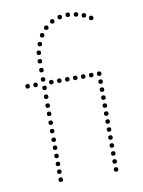

<svg xmlns="http://www.w3.org/2000/svg" viewBox="-84 -794 636 853"><g transform="rotate(-10 234.5 -368.0)"><path d="M122 -180Q112 -180 112 -190Q112 -200 122 -200Q132 -200 132 -190Q132 -180 122 -180ZM122 -144Q112 -144 112 -154Q112 -164 122 -164Q132 -164 132 -154Q132 -144 122 -144ZM122 -107Q112 -107 112 -117Q112 -127 122 -127Q132 -127 132 -117Q132 -107 122 -107ZM122 -71Q112 -71 112 -81Q112 -91 122 -91Q132 -91 132 -81Q132 -71 122 -71ZM122 0Q112 0 112 -10Q112 -20 122 -20Q132 -20 132 -10Q132 0 122 0ZM122 -494Q112 -494 112 -504Q112 -514 122 -514Q132 -514 132 -504Q132 -494 122 -494ZM122 -452Q112 -452 112 -462Q112 -472 122 -472Q132 -472 132 -462Q132 -452 122 -452ZM122 -414Q112 -414 112 -424Q112 -434 122 -434Q132 -434 132 -424Q132 -414 122 -414ZM122 -334Q112 -334 112 -344Q112 -354 122 -354Q132 -354 132 -344Q132 -334 122 -334ZM122 -297Q112 -297 112 -307Q112 -317 122 -317Q132 -317 132 -307Q132 -297 122 -297ZM122 -257Q112 -257 112 -267Q112 -277 122 -277Q132 -277 132 -267Q132 -257 122 -257ZM122 -219Q112 -219 112 -229Q112 -239 122 -239Q132 -239 132 -229Q132 -219 122 -219ZM135 -609Q125 -609 125 -619Q125 -629 135 -629Q145 -629 145 -619Q145 -609 135 -609ZM124 -572Q114 -572 114 -582Q114 -592 124 -592Q134 -592 134 -582Q134 -572 124 -572ZM122 -534Q112 -534 112 -544Q112 -554 122 -554Q132 -554 132 -544Q132 -534 122 -534ZM122 -374Q112 -374 112 -384Q112 -394 122 -394Q132 -394 132 -384Q132 -374 122 -374ZM85 -434Q75 -434 75 -444Q75 -454 85 -454Q95 -454 95 -444Q95 -434 85 -434ZM156 -434Q146 -434 146 -444Q146 -454 156 -454Q166 -454 166 -444Q166 -434 156 -434ZM122 -36Q112 -36 112 -46Q112 -56 122 -56Q132 -56 132 -46Q132 -36 122 -36ZM152 -646Q142 -646 142 -656Q142 -666 152 -666Q162 -666 162 -656Q162 -646 152 -646ZM176 -676Q166 -676 166 -686Q166 -696 176 -696Q186 -696 186 -686Q186 -676 176 -676ZM207 -699Q197 -699 197 -709Q197 -719 207 -719Q217 -719 217 -709Q217 -699 207 -699ZM243 -712Q233 -712 233 -722Q233 -732 243 -732Q253 -732 253 -722Q253 -712 243 -712ZM280 -716Q270 -716 270 -726Q270 -736 280 -736Q290 -736 290 -726Q290 -716 280 -716ZM316 -711Q306 -711 306 -721Q306 -731 316 -731Q326 -731 326 -721Q326 -711 316 -711ZM350 -701Q340 -701 340 -711Q340 -721 350 -721Q360 -721 360 -711Q360 -701 350 -701ZM49 -434Q39 -434 39 -444Q39 -454 49 -454Q59 -454 59 -444Q59 -434 49 -434ZM192 -434Q182 -434 182 -444Q182 -454 192 -454Q202 -454 202 -444Q202 -434 192 -434ZM228 -434Q218 -434 218 -444Q218 -454 228 -454Q238 -454 238 -444Q238 -434 228 -434ZM264 -434Q254 -434 254 -444Q254 -454 264 -454Q274 -454 274 -444Q274 -434 264 -434ZM300 -434Q290 -434 290 -444Q290 -454 300 -454Q310 -454 310 -444Q310 -434 300 -434ZM336 -434Q326 -434 326 -444Q326 -454 336 -454Q346 -454 346 -444Q346 -434 336 -434ZM372 -434Q362 -434 362 -444Q362 -454 372 -454Q382 -454 382 -444Q382 -434 372 -434ZM372 -398Q362 -398 362 -408Q362 -418 372 -418Q382 -418 382 -408Q382 -398 372 -398ZM372 -362Q362 -362 362 -372Q362 -382 372 -382Q382 -382 382 -372Q382 -362 372 -362ZM372 -326Q362 -326 362 -336Q362 -346 372 -346Q382 -346 382 -336Q382 -326 372 -326ZM372 -290Q362 -290 362 -300Q362 -310 372 -310Q382 -310 382 -300Q382 -290 372 -290ZM372 -254Q362 -254 362 -264Q362 -274 372 -274Q382 -274 382 -264Q382 -254 372 -254ZM372 -218Q362 -218 362 -228Q362 -238 372 -238Q382 -238 382 -228Q382 -218 372 -218ZM372 -182Q362 -182 362 -192Q362 -202 372 -202Q382 -202 382 -192Q382 -182 372 -182ZM372 -146Q362 -146 362 -156Q362 -166 372 -166Q382 -166 382 -156Q382 -146 372 -146ZM372 -110Q362 -110 362 -120Q362 -130 372 -130Q382 -130 382 -120Q382 -110 372 -110ZM372 -74Q362 -74 362 -84Q362 -94 372 -94Q382 -94 382 -84Q382 -74 372 -74ZM372 -38Q362 -38 362 -48Q362 -58 372 -58Q382 -58 382 -48Q382 -38 372 -38ZM372 -2Q362 -2 362 -12Q362 -22 372 -22Q382 -22 382 -12Q382 -2 372 -2ZM380 -684Q370 -684 370 -694Q370 -704 380 -704Q390 -704 390 -694Q390 -684 380 -684Z"/></g></svg>

Font: Raleway Dots 
Style: Regular
Weight: 400
Version: Version 1.000